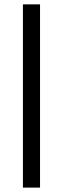

<svg xmlns="http://www.w3.org/2000/svg" viewBox="-20 -731 289 883"><path d="M164.1 -710.9V131.8H85.4V-710.9Z"/></svg>

Font: Vazirmatn RD Medium
Style: Regular
Weight: 500
Designer: Saber Rastikerdar
Foundry: Saber Rastikerdar
Version: Version 33.003